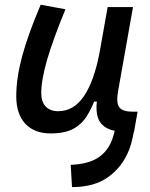

<svg xmlns="http://www.w3.org/2000/svg" viewBox="-20 -547 626 802"><path d="M280.8 234.4 275.4 141.6Q343.8 138.7 383.8 115.2Q423.8 91.8 443.8 47.4Q450.2 33.2 454.6 17.1Q459 1 462.4 -17.1L473.6 -80.6H554.2L543 -16.1Q538.1 10.7 532.7 34.4Q527.3 58.1 519.5 78.1Q491.2 150.4 431.9 192.6Q372.6 234.9 280.8 234.4ZM191.4 10.3Q123 10.3 85.4 -30.5Q47.9 -71.3 47.9 -145Q47.9 -219.7 72 -310.3Q96.2 -400.9 149.9 -527.3L253.4 -508.3Q200.2 -378.9 176.3 -295.7Q152.3 -212.4 152.3 -157.2Q152.3 -121.6 170.9 -102.1Q189.5 -82.5 223.1 -82.5Q288.1 -82.5 330.6 -145.3Q373 -208 395.5 -325.7L386.7 -122.6H354.5L382.3 -146Q365.2 -98.1 343.3 -63Q321.3 -27.8 285.9 -8.8Q250.5 10.3 191.4 10.3ZM516.6 4.9Q463.9 4.9 432.6 -9Q401.4 -22.9 390.1 -52.7Q378.9 -82.5 385.3 -129.9L379.4 -234.9L429.7 -517.6H535.6L473.1 -165.5Q464.8 -118.7 477.8 -99.6Q490.7 -80.6 533.7 -80.6H554.7L539.6 4.9Z"/></svg>

Font: Cascadia Code PL
Style: Italic
Weight: 400
Italic angle: -10°
Monospace: yes
Designer: Aaron Bell
Foundry: Saja Typeworks
Version: Version 2404.023